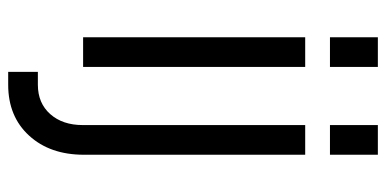

<svg xmlns="http://www.w3.org/2000/svg" viewBox="-257 -503 943 469"><g transform="rotate(90 214.5 -268.5)"><path d="M71 0V-542.5H143.5V0ZM71 -603V-720H143.5V-603ZM155.5 183V110.5H187Q232 110.5 258.8 80.2Q285.5 50 285.5 1V-542.5H358V-2Q358 81 311.2 132Q264.5 183 187 183ZM285.5 -603V-720H358V-603Z"/></g></svg>

Font: Mohave Light
Style: Regular
Weight: 400
Version: Version 2.003